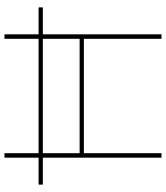

<svg xmlns="http://www.w3.org/2000/svg" viewBox="38 -778 740 856"><g transform="rotate(-90 408.0 -350.0)"><path d="M663 0V-700H683V0ZM133 0V-700H153V0ZM148 -346V-365H668V-346ZM13 -529V-548H803V-529Z"/></g></svg>

Font: Montserrat Alternates Thin
Style: Regular
Weight: 100
Designer: Julieta Ulanovsky
Foundry: Julieta Ulanovsky
Version: Version 9.000